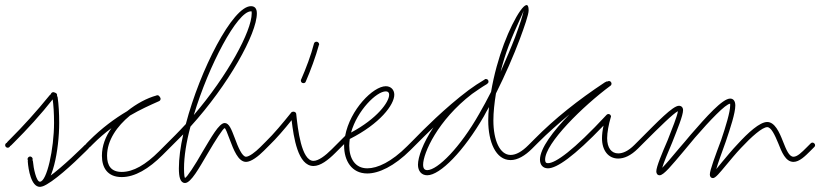

<svg xmlns="http://www.w3.org/2000/svg" viewBox="-30 -675 3187 746"><path d="M125 51C173 51 200 -92 200 -198C200 -234 198 -269 194 -297C193 -303 188 -306 182 -305C176 -304 173 -300 174 -294C178 -267 180 -234 180 -198C180 -97 152 31 125 31C111 31 100 -22 98 -48C97 -54 94 -57 88 -57H87C81 -57 77 -54 78 -47C80 -17 91 51 125 51ZM0 -101C6 -101 10 -106 10 -111C10 -116 6 -121 0 -121C-6 -121 -10 -116 -10 -111C-10 -106 -6 -101 0 -101ZM87 -47C92 -47 97 -52 97 -57C97 -62 92 -67 87 -67C82 -67 77 -62 77 -57C77 -52 82 -47 87 -47ZM136 49C174 35 252 -36 303 -87L313 -97C318 -102 318 -106 313 -111C308 -116 304 -116 299 -111L289 -101C238 -51 163 16 134 28C128 31 125 34 125 40V41C125 47 129 51 136 49ZM0 -111C5 -106 10 -106 14 -111L24 -121C75 -172 127 -228 178 -293C183 -298 182 -303 177 -307C172 -311 167 -310 163 -305C111 -241 61 -186 10 -135L0 -125C-5 -120 -5 -116 0 -111ZM313 -101C318 -101 323 -106 323 -111C323 -116 318 -121 313 -121C308 -121 303 -116 303 -111C303 -106 308 -101 313 -101ZM177 -297C182 -297 187 -302 187 -307C187 -312 182 -317 177 -317C172 -317 167 -312 167 -307C167 -302 172 -297 177 -297ZM177 -297C182 -297 187 -302 187 -307C187 -312 182 -317 177 -317C172 -317 167 -312 167 -307C167 -302 172 -297 177 -297ZM182 -295C188 -295 192 -300 192 -305C192 -310 188 -315 182 -315C176 -315 172 -310 172 -305C172 -300 176 -295 182 -295ZM182 -295C188 -295 192 -300 192 -305C192 -310 188 -315 182 -315C176 -315 172 -310 172 -305C172 -300 176 -295 182 -295ZM176 -297C178 -296 180 -299 182 -305C184 -311 185 -315 183 -316C182 -316 180 -313 177 -307C174 -301 174 -297 176 -297Z M443 13C494 13 548 -19 602 -73L633 -104C635 -106 636 -108 636 -111C636 -116 631 -121 626 -121C623 -121 621 -120 619 -118L588 -87C536 -35 488 -7 443 -7C402 -7 386 -31 386 -70C386 -130 425 -185 475 -226C514 -249 552 -266 588 -282C591 -283 594 -287 594 -291C594 -293 593 -295 592 -297L589 -301C587 -304 584 -305 581 -305C580 -305 579 -305 578 -304C541 -294 500 -272 464 -243C415 -214 365 -177 316 -128L306 -118C304 -116 303 -114 303 -111C303 -106 307 -101 313 -101C316 -101 318 -102 320 -104L330 -114C354 -138 378 -159 403 -177C380 -145 366 -108 366 -70C366 -23 388 13 443 13Z M689 36C712 36 744 -23 776 -77C807 -130 837 -177 843 -177C846 -177 853 -159 863 -132C877 -95 895 -46 926 -46C946 -46 974 -68 995 -89L1010 -104C1012 -106 1013 -108 1013 -111C1013 -116 1008 -121 1003 -121C1000 -121 998 -120 996 -118L981 -103C962 -84 938 -66 926 -66C911 -66 895 -103 882 -139C869 -173 860 -197 843 -197C821 -197 790 -140 758 -87C727 -32 695 16 689 16C687 16 685 4 685 -21C685 -67 694 -124 710 -183C858 -346 968 -544 968 -623C968 -642 960 -651 945 -651C874 -651 747 -403 692 -193C678 -178 665 -164 651 -150L619 -118C617 -116 616 -114 616 -111C616 -106 620 -101 626 -101C629 -101 631 -102 633 -104L665 -136C671 -142 676 -147 682 -153C671 -105 665 -59 665 -21C665 12 670 36 689 36ZM723 -228C781 -421 892 -631 945 -631C948 -631 948 -632 948 -623C948 -554 854 -381 723 -228Z M1188 -30C1215 -30 1245 -53 1273 -81L1296 -104C1298 -106 1299 -108 1299 -111C1299 -116 1295 -121 1289 -121C1286 -121 1284 -120 1282 -118L1259 -95C1233 -69 1207 -50 1188 -50C1141 -50 1127 -174 1121 -232C1121 -237 1116 -241 1111 -241H1109C1106 -241 1103 -240 1101 -237C1069 -197 1033 -154 1004 -126L996 -118C994 -116 993 -114 993 -111C993 -106 997 -101 1003 -101C1006 -101 1008 -102 1010 -104L1018 -112C1043 -136 1075 -173 1103 -208C1111 -142 1127 -30 1188 -30ZM1149 -352C1153 -352 1157 -354 1158 -358C1176 -399 1197 -456 1209 -500C1210 -501 1210 -502 1210 -503C1210 -508 1205 -513 1200 -513C1195 -513 1191 -510 1190 -506C1179 -462 1158 -407 1140 -366C1139 -365 1139 -364 1139 -362C1139 -356 1143 -352 1149 -352Z M1397 -1C1441 -1 1501 -28 1566 -93L1577 -104C1579 -106 1580 -108 1580 -111C1580 -116 1575 -121 1570 -121C1567 -121 1565 -120 1563 -118L1552 -107C1491 -46 1437 -21 1397 -21C1350 -21 1327 -59 1327 -109C1327 -118 1328 -126 1329 -135C1446 -194 1502 -268 1502 -307C1502 -326 1489 -340 1469 -340C1420 -340 1330 -249 1311 -147L1282 -118C1280 -116 1279 -114 1279 -111C1279 -106 1283 -101 1289 -101C1292 -101 1294 -102 1296 -104L1307 -115V-109C1307 -51 1336 -1 1397 -1ZM1334 -160C1358 -246 1433 -320 1469 -320C1477 -320 1482 -316 1482 -307C1482 -278 1435 -214 1334 -160Z M1630 6C1680 6 1772 -88 1850 -223C1856 -235 1863 -247 1870 -259C1868 -241 1867 -224 1867 -207C1867 -124 1896 -53 1954 -53C1981 -53 2010 -70 2037 -97L2044 -104C2046 -106 2047 -108 2047 -111C2047 -116 2042 -121 2037 -121C2034 -121 2032 -120 2030 -118L2023 -111C1998 -86 1975 -73 1954 -73C1912 -73 1887 -130 1887 -207C1887 -239 1891 -275 1897 -312C1933 -384 1966 -460 1990 -524C2007 -570 2024 -618 2024 -635C2024 -695 1969 -613 1928 -504C1908 -451 1889 -384 1878 -318C1863 -289 1848 -260 1832 -233C1758 -102 1670 -14 1630 -14C1620 -14 1614 -20 1614 -35C1614 -80 1671 -208 1804 -310C1824 -324 1844 -338 1863 -349V-350C1866 -351 1868 -354 1868 -358C1868 -364 1864 -368 1858 -368C1856 -368 1854 -368 1853 -366C1831 -353 1810 -339 1791 -325C1699 -256 1612 -168 1580 -135L1563 -118C1561 -116 1560 -114 1560 -111C1560 -106 1564 -101 1570 -101C1573 -101 1575 -102 1577 -104L1594 -121C1607 -134 1628 -155 1654 -180C1613 -119 1594 -64 1594 -35C1594 -10 1608 6 1630 6ZM1915 -396C1924 -432 1935 -467 1946 -496C1979 -582 2004 -624 2004 -635C2004 -621 1988 -576 1972 -532C1956 -490 1936 -444 1915 -396Z M2099 -21C2133 -21 2199 -66 2315 -187C2311 -169 2309 -152 2309 -138C2309 -90 2334 -59 2372 -59C2395 -59 2421 -70 2449 -98L2455 -104C2457 -106 2458 -108 2458 -111C2458 -116 2453 -121 2448 -121C2445 -121 2443 -120 2441 -118L2435 -112C2411 -88 2390 -79 2372 -79C2346 -79 2329 -100 2329 -138C2329 -160 2335 -192 2343 -219C2344 -220 2344 -221 2344 -222C2344 -228 2339 -232 2334 -232C2331 -232 2329 -231 2327 -229C2197 -89 2128 -41 2099 -41C2091 -41 2088 -45 2088 -55C2088 -118 2234 -262 2342 -342C2345 -344 2346 -347 2346 -350C2346 -353 2345 -355 2343 -357L2341 -359C2339 -360 2338 -360 2336 -360H2335C2333 -360 2331 -359 2330 -358C2329 -360 2326 -358 2320 -355C2217 -287 2125 -214 2047 -135L2030 -118C2028 -116 2027 -114 2027 -111C2027 -106 2031 -101 2037 -101C2040 -101 2042 -102 2044 -104L2061 -121C2099 -159 2140 -195 2183 -231C2119 -166 2068 -98 2068 -55C2068 -35 2079 -21 2099 -21Z M2740 17C2750 17 2766 -3 2791 -33C2808 -53 2828 -78 2849 -100C2890 -144 2932 -181 2951 -181C2966 -181 2980 -152 2994 -118C3007 -85 3022 -46 3053 -46C3076 -46 3099 -69 3118 -88L3134 -104C3136 -106 3137 -108 3137 -111C3137 -116 3132 -121 3127 -121C3124 -121 3122 -120 3120 -118L3104 -102C3085 -83 3068 -66 3053 -66C3036 -66 3025 -93 3012 -126C2998 -162 2980 -201 2951 -201C2922 -201 2877 -160 2835 -114C2813 -91 2793 -66 2776 -46L2753 -18C2760 -43 2775 -83 2790 -125C2808 -178 2827 -236 2827 -265C2827 -283 2819 -292 2807 -292C2777 -292 2714 -221 2654 -152C2639 -134 2624 -116 2609 -99C2580 -64 2556 -36 2543 -23C2549 -44 2565 -82 2582 -122C2602 -173 2624 -226 2624 -247C2624 -257 2618 -264 2608 -264C2584 -264 2525 -202 2458 -135L2441 -118C2439 -116 2438 -114 2438 -111C2438 -106 2442 -101 2448 -101C2451 -101 2453 -102 2455 -104L2472 -121C2533 -182 2586 -234 2604 -243C2601 -222 2582 -177 2564 -130C2542 -79 2520 -27 2520 -9C2520 0 2525 6 2533 6C2549 6 2581 -34 2625 -86C2639 -103 2654 -121 2670 -140C2728 -207 2790 -272 2807 -272V-265C2807 -240 2790 -184 2772 -131C2750 -72 2728 -14 2728 3C2728 12 2733 17 2740 17Z"/></svg>

Font: Mistral SingleLine Outline
Style: Regular
Weight: 300
Designer: François Chastanet, Élisa Garzelli, Anais Alves, Morgane Autin
Foundry: institut supérieur des arts et du design Toulouse / isdaT
Version: Version 1.000;Glyphs 3.3 (3337)